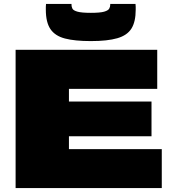

<svg xmlns="http://www.w3.org/2000/svg" viewBox="-20 -952 873 972"><path d="M59 0V-700H776V-502H329V-438H747V-262H329V-197H799V0ZM440 -744Q359 -744 309 -757Q259 -770 235.5 -804.5Q212 -839 212 -903Q212 -910 212 -917.5Q212 -925 213 -932H342Q342 -929 342 -927Q342 -918 346.5 -908.5Q351 -899 372 -893Q393 -887 440 -887Q487 -887 507.5 -893Q528 -899 533 -908.5Q538 -918 538 -927Q538 -930 538 -932H666Q667 -925 667 -917.5Q667 -910 667 -903Q667 -842 645.5 -807.5Q624 -773 574 -758.5Q524 -744 440 -744Z"/></svg>

Font: Georama Expanded Black
Style: Regular
Weight: 900
Width: 7
Designer: Jean-Baptiste Levee
Foundry: Production Type
Version: Version 1.000